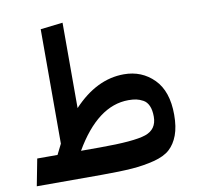

<svg xmlns="http://www.w3.org/2000/svg" viewBox="-84 -862 975 950"><g transform="rotate(-10 403.0 -387.5)"><path d="M545 -471Q635 -471 695.5 -410Q756 -349 756 -231Q756 -170 740.5 -128.5Q725 -87 697 -61.5Q669 -36 616.5 -22.5Q564 -9 504.5 -4.5Q445 0 351 0H25L51 -135H153L179 -187V-762L291 -775V-346Q408 -471 545 -471ZM366 -135Q538 -135 596.5 -155Q655 -175 655 -239Q655 -272 645.5 -293.5Q636 -315 618.5 -324.5Q601 -334 584.5 -337.5Q568 -341 545 -341Q391 -341 271 -135Z"/></g></svg>

Font: FiraGO SemiBold
Style: Regular
Weight: 600
Designer: bBox Type
Foundry: bBox Type GmbH
Version: Version 1.001;PS 001.001;hotconv 1.0.88;makeotf.lib2.5.64775